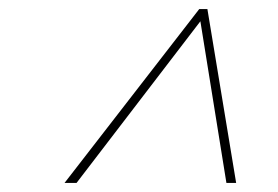

<svg xmlns="http://www.w3.org/2000/svg" viewBox="-20 -735 615 424"><path d="M480 -331 422.5 -688 149 -331H122.5L420 -715H438L501.5 -331Z"/></svg>

Font: Newsreader Display ExtraLight
Style: Italic
Weight: 275
Italic angle: -17°
Designer: Hugues Gentile
Foundry: Production Type
Version: Version 1.001